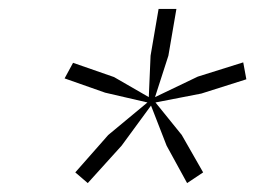

<svg xmlns="http://www.w3.org/2000/svg" viewBox="-20 -720 573 431"><path d="M177 -309 149 -333 223 -417 311 -490 216 -512 125 -544 144 -579 236 -547 314 -502 318 -595 336 -700H376L358 -595L328 -502L424 -548L526 -580L533 -542L432 -510L329 -490L388 -417L436 -333L400 -309L354 -393L319 -483L253 -393Z"/></svg>

Font: Overpass Thin
Style: Italic
Weight: 250
Italic angle: -10°
Designer: Delve Withrington, Dave Bailey, Thomas Jockin
Foundry: Delve Fonts LLC
Version: Version 4.000